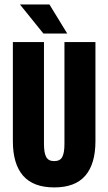

<svg xmlns="http://www.w3.org/2000/svg" viewBox="-20 -827 484 858"><path d="M222.5 10.5Q128.5 10.5 83 -42Q37.5 -94.5 37.5 -196V-639H176.5V-183.5Q176.5 -144 186.5 -125.5Q196.5 -107 222 -107Q248.5 -107 258.2 -125.5Q268 -144 268 -183.5V-639H406.5V-196Q406.5 -94.5 361.2 -42Q316 10.5 222.5 10.5ZM201 -807 280.5 -677H174L69.5 -806.5V-807Z"/></svg>

Font: Anek Latin Condensed
Style: Bold
Weight: 700
Width: 3
Designer: Yesha Goshar
Foundry: Ek Type
Version: Version 1.003